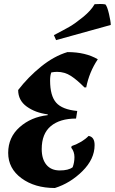

<svg xmlns="http://www.w3.org/2000/svg" viewBox="-20 -927 575 962"><path d="M266 -567Q252 -567 237 -564Q231 -549 231 -524Q231 -447 261.5 -412.5Q292 -378 367 -371L361 -333Q280 -333 234.5 -295Q189 -257 189 -180Q189 -130 212.5 -101.5Q236 -73 279.5 -73Q323 -73 344 -89Q353 -113 353 -140Q353 -167 337 -187L339 -195Q393 -214 424 -246Q454 -241 454 -200Q454 -130 393 -69.5Q332 -9 255 15Q154 15 87.5 -34Q21 -83 21 -161Q21 -239 78.5 -290Q136 -341 219 -350V-354Q157 -362 114 -393Q71 -424 71 -476Q121 -541 186 -593.5Q251 -646 318 -666Q409 -666 470 -630Q427 -566 412 -489H403Q367 -526 335.5 -546.5Q304 -567 266 -567ZM454 -906Q468 -907 482.5 -907Q497 -907 508 -905Q517 -896 526 -857.5Q535 -819 535 -802L261 -726L250 -751Q302 -778 329 -793.5Q356 -809 396 -841.5Q436 -874 454 -906Z"/></svg>

Font: Almendra
Style: Bold Italic
Weight: 700
Italic angle: -12°
Designer: Ana Sanfelippo
Foundry: Ana Sanfelippo
Version: Version 1.004